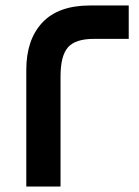

<svg xmlns="http://www.w3.org/2000/svg" viewBox="-20 -681 506 701"><path d="M201 0H76V-426Q76 -536 134.5 -598.5Q193 -661 309 -661H450V-539H322Q255 -539 228 -508Q201 -477 201 -402Z"/></svg>

Font: Readex Pro Medium
Style: Regular
Weight: 500
Designer: Bonnie Shaver-Troup, Thomas Jockin
Foundry: Lexend
Version: Version 1.204; ttfautohint (v1.8.4.7-5d5b)